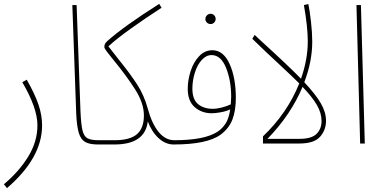

<svg xmlns="http://www.w3.org/2000/svg" viewBox="-32 -740 1976 990"><path d="M-12 210Q66 145 113.5 67.5Q161 -10 161 -94Q161 -183 83 -316L106 -329Q148 -255 166.5 -200.5Q185 -146 185 -93Q185 74 4 230Z M361 -154 341 -714H363L383 -165Q386 -97 393.5 -67Q401 -37 419 -27Q437 -17 477 -17Q493 -17 493 -6Q493 5 473 5Q431 5 408 -7.5Q385 -20 374.5 -54Q364 -88 361 -154Z M883 -6Q883 5 863 5Q822 5 786.5 -27Q751 -59 730 -114Q716 5 558 5H473L477 -17H559Q638 -17 674 -48Q710 -79 710 -145Q710 -207 666 -277Q622 -347 553 -431Q534 -454 520 -472.5Q506 -491 506 -497Q506 -508 509.5 -514Q513 -520 521 -528Q606 -604 789 -720L801 -700Q719 -647 644 -593.5Q569 -540 527 -501Q534 -491 581 -432Q640 -359 675.5 -304Q711 -249 730 -180Q751 -102 786 -59.5Q821 -17 867 -17Q883 -17 883 -6Z M1184 -235Q1184 -170 1166.5 -124Q1149 -78 1106 -46Q1036 5 863 5L867 -17Q1023 -17 1090 -61Q1113 -76 1130.5 -102Q1148 -128 1155 -176Q1134 -166 1106 -161Q1078 -156 1060 -156Q1008 -156 972 -187.5Q936 -219 936 -282Q936 -327 951 -373.5Q966 -420 995 -450.5Q1024 -481 1063 -481Q1120 -481 1152 -410Q1184 -339 1184 -235ZM1158 -202Q1160 -226 1160 -241Q1160 -325 1133.5 -390.5Q1107 -456 1059 -456Q1031 -456 1008 -430.5Q985 -405 972.5 -364.5Q960 -324 960 -283Q960 -227 989.5 -203Q1019 -179 1064 -179Q1086 -179 1111.5 -185.5Q1137 -192 1158 -202ZM1027 -642Q1027 -653 1035 -661Q1043 -669 1054 -669Q1065 -669 1072.5 -661Q1080 -653 1080 -642Q1080 -632 1072.5 -624Q1065 -616 1054 -616Q1043 -616 1035 -623.5Q1027 -631 1027 -642Z M1649 -117Q1649 -70 1618.5 -35Q1588 0 1511 0H1324V-37Q1450 -157 1511 -310Q1474 -347 1407 -409Q1327 -483 1269 -540L1281 -560L1311 -532Q1458 -398 1520 -334Q1555 -433 1555 -527Q1555 -600 1535 -714L1558 -719Q1565 -686 1571.5 -628.5Q1578 -571 1578 -525Q1578 -423 1537 -316Q1596 -253 1622.5 -207Q1649 -161 1649 -117ZM1626 -116Q1626 -157 1602 -198.5Q1578 -240 1528 -292Q1467 -147 1347 -24H1511Q1575 -24 1600.5 -50Q1626 -76 1626 -116Z M1806 -714H1829L1849 0H1825Z"/></svg>

Font: Noto Sans Arabic CondThin
Style: Regular
Weight: 250
Width: 3
Designer: Nadine Chahine
Foundry: Monotype Imaging Inc.
Version: Version 1.001